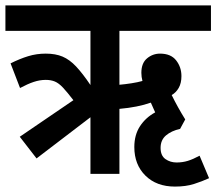

<svg xmlns="http://www.w3.org/2000/svg" viewBox="-20 -642 799 709"><path d="M115 -57 53 -137 251 -272Q228 -302 212.5 -318.5Q197 -335 182.5 -341Q168 -347 149 -347Q127 -347 104.5 -339.5Q82 -332 54 -317L19 -408Q53 -425 84 -434.5Q115 -444 149 -444Q185 -444 211 -433Q237 -422 261 -396.5Q285 -371 314 -328V-528H0V-622H759V-528H421V-329Q443 -331 465.5 -334.5Q488 -338 506 -343Q502 -358 502 -373Q502 -409 523 -426.5Q544 -444 571 -444Q611 -444 630.5 -419Q650 -394 650 -361Q650 -335 640 -317.5Q630 -300 614 -291Q636 -246 664 -201L645 -166Q613 -159 593 -142Q573 -125 573 -96Q573 -67 591 -54.5Q609 -42 632 -42Q654 -42 673.5 -48Q693 -54 717 -67L752 16Q726 28 696 37.5Q666 47 626 47Q558 47 517 6.5Q476 -34 476 -99Q476 -144 497 -176Q518 -208 553 -227Q543 -249 537 -263Q489 -246 421 -240V0H314V-209Z"/></svg>

Font: Noto Sans Devanagari Condensed SemiBold
Style: Regular
Weight: 600
Width: 3
Designer: Jelle Bosma - Monotype Design Team
Foundry: Monotype Imaging Inc.
Version: Version 2.004; ttfautohint (v1.8.4.7-5d5b)